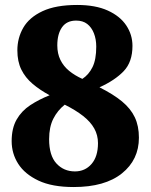

<svg xmlns="http://www.w3.org/2000/svg" viewBox="-20 -744 607 774"><path d="M277 10Q190 10 135 -16Q80 -42 53.5 -83.5Q27 -125 27 -175Q27 -227 47 -262Q67 -297 102 -320Q137 -343 180 -360Q141 -381 111.5 -406Q82 -431 66 -463.5Q50 -496 50 -541Q50 -591 74 -632.5Q98 -674 151.5 -699Q205 -724 291 -724Q365 -724 414.5 -701.5Q464 -679 489 -641.5Q514 -604 514 -559Q514 -494 478.5 -457Q443 -420 381 -392Q437 -364 472 -335Q507 -306 523.5 -271Q540 -236 540 -189Q540 -100 471.5 -45Q403 10 277 10ZM282 -53Q323 -53 349 -83Q375 -113 375 -167Q375 -199 360 -226Q345 -253 315 -276.5Q285 -300 241 -322Q212 -299 195 -265.5Q178 -232 178 -183Q178 -117 207.5 -85Q237 -53 282 -53ZM312 -426Q338 -443 353 -473.5Q368 -504 368 -556Q368 -586 358.5 -610Q349 -634 331.5 -647.5Q314 -661 287 -661Q249 -661 230 -634Q211 -607 211 -561Q211 -528 223.5 -502.5Q236 -477 258.5 -458.5Q281 -440 312 -426Z"/></svg>

Font: Noto Rashi Hebrew ExtraBold
Style: Regular
Weight: 800
Version: Version 1.006